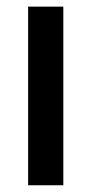

<svg xmlns="http://www.w3.org/2000/svg" viewBox="-20 -550 271 570"><path d="M63.5 -530.3H168V0H63.5Z"/></svg>

Font: Pretendard JP Medium
Style: Regular
Weight: 500
Designer: Base glyphs from Inter by Rasmus Andersson; Hangeul glyphs from Noto Sans CJK(Source Han Sans) by Jang Soo-young and Kan
Foundry: Kil Hyung-jin
Version: Version 1.309